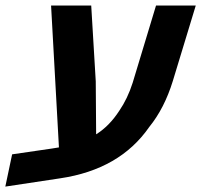

<svg xmlns="http://www.w3.org/2000/svg" viewBox="-62 -652 737 703"><path d="M-42.5 31.2 -17.6 -86.9 126.5 -107.9Q139.6 -109.9 153.8 -112.3L125 -631.8H272L288.6 -354L290 -160.2Q338.4 -190.4 374.5 -246.1Q405.3 -291 423.8 -349.1L509.3 -631.8H654.8L570.8 -355.5Q540 -255.4 484.4 -187Q376.5 -31.2 157.7 1Z"/></svg>

Font: Open Sans
Style: Bold Italic
Weight: 700
Italic angle: -12°
Designer: Monotype Design Team
Foundry: Monotype Imaging Inc.
Version: Version 3.003; ttfautohint (v1.8.4)